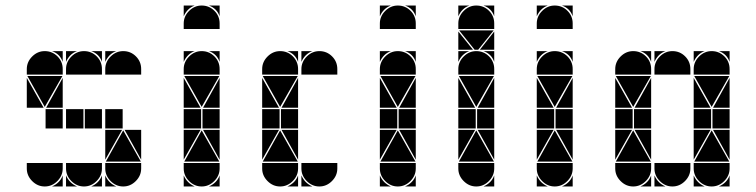

<svg xmlns="http://www.w3.org/2000/svg" viewBox="-20 -677 2738 695"><path d="M284 -492Q311 -492 330 -473Q349 -454 349 -427V-407H219V-427Q219 -453 238.5 -472.5Q258 -492 284 -492ZM142 -492Q169 -492 188 -473Q207 -454 207 -427V-407H77V-427Q77 -453 96.5 -472.5Q116 -492 142 -492ZM426 -492Q453 -492 472 -473Q491 -454 491 -427V-407H361V-427Q361 -453 380.5 -472.5Q400 -492 426 -492ZM426 -2Q400 -2 380.5 -21.5Q361 -41 361 -67V-87H491V-67Q491 -41 471.5 -21.5Q452 -2 426 -2ZM142 -2Q116 -2 96.5 -21.5Q77 -41 77 -67V-87H207V-67Q207 -41 187.5 -21.5Q168 -2 142 -2ZM284 -2Q258 -2 238.5 -21.5Q219 -41 219 -67V-87H349V-67Q349 -41 329.5 -21.5Q310 -2 284 -2ZM363 -92 426 -205 490 -92ZM206 -402 142 -290 79 -402ZM282 -212H219V-282H282ZM424 -212H361V-282H424ZM349 -212H287V-282H349ZM207 -212H145V-282H207ZM77 -287V-395L138 -287ZM361 -207H422L361 -99ZM207 -287H147L207 -395ZM491 -207V-99L431 -207ZM219 -42Q231 -14 259 -2H219ZM361 -42Q373 -14 401 -2H361ZM361 -492H401Q387 -487 377 -477Q367 -467 361 -453ZM310 -2Q324 -8 334 -18Q344 -28 349 -42V-2ZM168 -2Q182 -8 192 -18Q202 -28 207 -42V-2ZM219 -492H259Q245 -487 235 -477Q225 -467 219 -453ZM349 -492V-453Q339 -482 310 -492ZM207 -492V-453Q197 -482 168 -492Z M710 -492Q737 -492 756 -473Q775 -454 775 -427V-407H645V-427Q645 -453 664.5 -472.5Q684 -492 710 -492ZM710 -657Q737 -657 756 -638Q775 -619 775 -592V-572H645V-592Q645 -618 664.5 -637.5Q684 -657 710 -657ZM710 -2Q684 -2 664.5 -21.5Q645 -41 645 -67V-87H775V-67Q775 -41 755.5 -21.5Q736 -2 710 -2ZM647 -92 710 -205 774 -92ZM774 -402 710 -290 647 -402ZM708 -212H645V-282H708ZM775 -212H713V-282H775ZM645 -287V-395L706 -287ZM645 -207H706L645 -99ZM775 -287H715L775 -395ZM775 -207V-99L715 -207ZM645 -42Q657 -14 685 -2H645ZM645 -492H685Q671 -487 661 -477Q651 -467 645 -453ZM736 -2Q750 -8 760 -18Q770 -28 775 -42V-2ZM645 -657H685Q671 -652 661 -642Q651 -632 645 -618ZM775 -492V-453Q765 -482 736 -492ZM775 -657V-618Q765 -647 736 -657Z M1136 -492Q1163 -492 1182 -473Q1201 -454 1201 -427V-407H1071V-427Q1071 -453 1090.5 -472.5Q1110 -492 1136 -492ZM994 -492Q1021 -492 1040 -473Q1059 -454 1059 -427V-407H929V-427Q929 -453 948.5 -472.5Q968 -492 994 -492ZM994 -2Q968 -2 948.5 -21.5Q929 -41 929 -67V-87H1059V-67Q1059 -41 1039.5 -21.5Q1020 -2 994 -2ZM1136 -2Q1110 -2 1090.5 -21.5Q1071 -41 1071 -67V-87H1201V-67Q1201 -41 1181.5 -21.5Q1162 -2 1136 -2ZM931 -92 994 -205 1058 -92ZM1200 -402H1073ZM1058 -402 994 -290 931 -402ZM992 -212H929V-282H992ZM1059 -212H997V-282H1059ZM929 -287V-395L990 -287ZM929 -207H990L929 -99ZM1059 -287H999L1059 -395ZM1059 -207V-99L999 -207ZM1071 -42Q1083 -14 1111 -2H1071ZM1020 -2Q1034 -8 1044 -18Q1054 -28 1059 -42V-2ZM1071 -492H1111Q1097 -487 1087 -477Q1077 -467 1071 -453ZM1059 -492V-453Q1049 -482 1020 -492Z M1420 -492Q1447 -492 1466 -473Q1485 -454 1485 -427V-407H1355V-427Q1355 -453 1374.5 -472.5Q1394 -492 1420 -492ZM1420 -657Q1447 -657 1466 -638Q1485 -619 1485 -592V-572H1355V-592Q1355 -618 1374.5 -637.5Q1394 -657 1420 -657ZM1420 -2Q1394 -2 1374.5 -21.5Q1355 -41 1355 -67V-87H1485V-67Q1485 -41 1465.5 -21.5Q1446 -2 1420 -2ZM1357 -92 1420 -205 1484 -92ZM1484 -402 1420 -290 1357 -402ZM1418 -212H1355V-282H1418ZM1485 -212H1423V-282H1485ZM1355 -287V-395L1416 -287ZM1355 -207H1416L1355 -99ZM1485 -287H1425L1485 -395ZM1485 -207V-99L1425 -207ZM1355 -42Q1367 -14 1395 -2H1355ZM1355 -492H1395Q1381 -487 1371 -477Q1361 -467 1355 -453ZM1446 -2Q1460 -8 1470 -18Q1480 -28 1485 -42V-2ZM1355 -657H1395Q1381 -652 1371 -642Q1361 -632 1355 -618ZM1485 -492V-453Q1475 -482 1446 -492ZM1485 -657V-618Q1475 -647 1446 -657Z M1704 -492Q1731 -492 1750 -473Q1769 -454 1769 -427V-407H1639V-427Q1639 -453 1658.5 -472.5Q1678 -492 1704 -492ZM1704 -657Q1731 -657 1750 -638Q1769 -619 1769 -592V-572H1639V-592Q1639 -618 1658.5 -637.5Q1678 -657 1704 -657ZM1704 -2Q1678 -2 1658.5 -21.5Q1639 -41 1639 -67V-87H1769V-67Q1769 -41 1749.5 -21.5Q1730 -2 1704 -2ZM1641 -92 1704 -205 1768 -92ZM1768 -402 1704 -290 1641 -402ZM1767 -567 1711 -497H1698L1642 -567ZM1702 -212H1639V-282H1702ZM1769 -212H1707V-282H1769ZM1639 -287V-395L1700 -287ZM1639 -207H1700L1639 -99ZM1769 -287H1709L1769 -395ZM1769 -207V-99L1709 -207ZM1639 -497V-563L1692 -497ZM1769 -497H1717L1769 -563ZM1639 -492H1679Q1665 -487 1655 -477Q1645 -467 1639 -453ZM1730 -2Q1744 -8 1754 -18Q1764 -28 1769 -42V-2ZM1639 -657H1679Q1665 -652 1655 -642Q1645 -632 1639 -618ZM1769 -492V-453Q1759 -482 1730 -492ZM1769 -657V-618Q1759 -647 1730 -657Z M1988 -492Q2015 -492 2034 -473Q2053 -454 2053 -427V-407H1923V-427Q1923 -453 1942.5 -472.5Q1962 -492 1988 -492ZM1988 -657Q2015 -657 2034 -638Q2053 -619 2053 -592V-572H1923V-592Q1923 -618 1942.5 -637.5Q1962 -657 1988 -657ZM1988 -2Q1962 -2 1942.5 -21.5Q1923 -41 1923 -67V-87H2053V-67Q2053 -41 2033.5 -21.5Q2014 -2 1988 -2ZM1925 -92 1988 -205 2052 -92ZM2052 -402 1988 -290 1925 -402ZM1986 -212H1923V-282H1986ZM2053 -212H1991V-282H2053ZM1923 -287V-395L1984 -287ZM1923 -207H1984L1923 -99ZM2053 -287H1993L2053 -395ZM2053 -207V-99L1993 -207ZM1923 -42Q1935 -14 1963 -2H1923ZM1923 -492H1963Q1949 -487 1939 -477Q1929 -467 1923 -453ZM2014 -2Q2028 -8 2038 -18Q2048 -28 2053 -42V-2ZM1923 -657H1963Q1949 -652 1939 -642Q1929 -632 1923 -618ZM2053 -492V-453Q2043 -482 2014 -492ZM2053 -657V-618Q2043 -647 2014 -657Z M2414 -492Q2441 -492 2460 -473Q2479 -454 2479 -427V-407H2349V-427Q2349 -453 2368.5 -472.5Q2388 -492 2414 -492ZM2272 -492Q2299 -492 2318 -473Q2337 -454 2337 -427V-407H2207V-427Q2207 -453 2226.5 -472.5Q2246 -492 2272 -492ZM2556 -492Q2583 -492 2602 -473Q2621 -454 2621 -427V-407H2491V-427Q2491 -453 2510.5 -472.5Q2530 -492 2556 -492ZM2556 -2Q2530 -2 2510.5 -21.5Q2491 -41 2491 -67V-87H2621V-67Q2621 -41 2601.5 -21.5Q2582 -2 2556 -2ZM2272 -2Q2246 -2 2226.5 -21.5Q2207 -41 2207 -67V-87H2337V-67Q2337 -41 2317.5 -21.5Q2298 -2 2272 -2ZM2414 -2Q2388 -2 2368.5 -21.5Q2349 -41 2349 -67V-87H2479V-67Q2479 -41 2459.5 -21.5Q2440 -2 2414 -2ZM2493 -92 2556 -205 2620 -92ZM2209 -92 2272 -205 2336 -92ZM2336 -402 2272 -290 2209 -402ZM2620 -402 2556 -290 2493 -402ZM2554 -212H2491V-282H2554ZM2270 -212H2207V-282H2270ZM2621 -212H2559V-282H2621ZM2337 -212H2275V-282H2337ZM2207 -287V-395L2268 -287ZM2491 -287V-395L2552 -287ZM2491 -207H2552L2491 -99ZM2207 -207H2268L2207 -99ZM2337 -287H2277L2337 -395ZM2621 -207V-99L2561 -207ZM2337 -207V-99L2277 -207ZM2621 -287H2561L2621 -395ZM2349 -42Q2361 -14 2389 -2H2349ZM2491 -42Q2503 -14 2531 -2H2491ZM2491 -492H2531Q2517 -487 2507 -477Q2497 -467 2491 -453ZM2298 -2Q2312 -8 2322 -18Q2332 -28 2337 -42V-2ZM2349 -492H2389Q2375 -487 2365 -477Q2355 -467 2349 -453ZM2582 -2Q2596 -8 2606 -18Q2616 -28 2621 -42V-2ZM2621 -492V-453Q2611 -482 2582 -492ZM2337 -492V-453Q2327 -482 2298 -492Z"/></svg>

Font: CAT DyFa
Style: Regular
Weight: 400
Designer: Peter Wiegel
Foundry: Peter Wiegel
Version: Version 1.001; ttfautohint (v1.3)